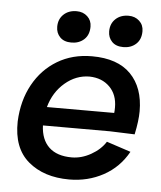

<svg xmlns="http://www.w3.org/2000/svg" viewBox="-46 -594 542 648"><g transform="rotate(5 225.5 -270.0)"><path d="M335 -160H108Q110 -112 137 -86.5Q164 -61 214 -61Q247 -61 279 -79Q311 -97 328 -124L410 -97Q380 -43 327.5 -14.5Q275 14 212 14Q126 14 73 -31Q20 -76 22 -166Q25 -237 55 -291.5Q85 -346 136 -376.5Q187 -407 253 -407Q340 -407 384.5 -361.5Q429 -316 429 -236Q429 -204 419 -157ZM344 -223Q345 -230 345 -242Q345 -285 319 -311Q293 -337 251 -338Q205 -338 167.5 -306Q130 -274 116 -223ZM127 -496Q127 -522 144 -538Q161 -554 188 -554Q210 -554 224.5 -540.5Q239 -527 239 -506Q239 -478 222 -462.5Q205 -447 179 -447Q154 -447 140.5 -461Q127 -475 127 -496ZM303 -496Q303 -522 320 -538Q337 -554 364 -554Q386 -554 400.5 -540.5Q415 -527 415 -506Q415 -478 398 -462.5Q381 -447 355 -447Q330 -447 316.5 -461Q303 -475 303 -496Z"/></g></svg>

Font: Neutral Grotesk
Style: Italic
Weight: 400
Italic angle: -8°
Designer: Nawras Khrais
Foundry: Nawras Khrais
Version: Version 1.000